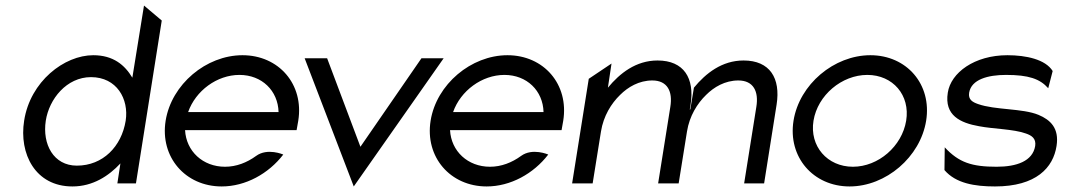

<svg xmlns="http://www.w3.org/2000/svg" viewBox="-20 -661 3839 692"><path d="M67 -226C48 -107 107 11 241 11C315 11 372 -27 414 -72L403 0H470L563 -587L499 -641L457 -381C430 -426 389 -462 316 -462C212 -462 89 -368 67 -226ZM145 -226C157 -304 220 -383 308 -383C401 -383 445 -304 433 -226C418 -133 351 -64 257 -64C173 -64 132 -141 145 -226Z M577 -226C556 -95 648 11 779 11C865 11 948 -35 1001 -104C1001 -104 944 -129 903 -99C870 -75 832 -60 791 -60C711 -60 651 -116 647 -192H1049L1055 -226C1076 -357 985 -462 854 -462C723 -462 598 -357 577 -226ZM658 -257C685 -334 762 -391 843 -391C924 -391 982 -334 984 -257Z M1078 -451 1255 11 1579 -451H1499L1279 -132L1159 -451Z M1532 -226C1511 -95 1603 11 1734 11C1820 11 1903 -35 1956 -104C1956 -104 1899 -129 1858 -99C1825 -75 1787 -60 1746 -60C1666 -60 1606 -116 1602 -192H2004L2010 -226C2031 -357 1940 -462 1809 -462C1678 -462 1553 -357 1532 -226ZM1613 -257C1640 -334 1717 -391 1798 -391C1879 -391 1937 -334 1939 -257Z M2042 0H2116L2146 -187C2155 -243 2183 -288 2215 -319C2243 -347 2283 -371 2331 -371C2386 -371 2405 -331 2396 -276L2352 0H2424H2426L2456 -187C2465 -243 2493 -288 2525 -319C2553 -347 2593 -371 2641 -371C2696 -371 2715 -331 2706 -276L2662 0H2734L2779 -284C2794 -379 2755 -443 2660 -443C2582 -443 2524 -397 2481 -345L2468 -267L2466 -266L2469 -284C2484 -379 2445 -443 2350 -443C2272 -443 2214 -397 2171 -345L2184 -432L2102 -377Z M2840 -226C2819 -95 2911 11 3042 11C3173 11 3297 -95 3318 -226C3339 -357 3248 -462 3117 -462C2986 -462 2861 -357 2840 -226ZM2912 -226C2927 -318 3014 -391 3106 -391C3198 -391 3261 -318 3246 -226C3231 -134 3146 -60 3054 -60C2962 -60 2897 -134 2912 -226Z M3396 -327C3383 -245 3441 -218 3509 -206C3561 -196 3632 -196 3677 -180C3698 -173 3715 -162 3711 -135C3702 -80 3644 -60 3572 -60C3483 -60 3436 -75 3385 -130L3384 -48C3425 0 3493 11 3566 11C3715 11 3776 -57 3788 -135C3798 -199 3766 -229 3723 -247C3665 -271 3567 -264 3505 -286C3485 -293 3469 -302 3473 -327C3481 -375 3541 -391 3606 -391C3687 -391 3728 -377 3758 -343L3774 -405C3748 -447 3678 -462 3611 -462C3492 -462 3407 -399 3396 -327Z"/></svg>

Font: Charger Pro
Style: Obl
Weight: 400
Designer: Jasper
Foundry: Cannot Into Space Fonts
Version: Version 1.09